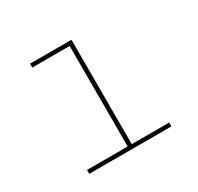

<svg xmlns="http://www.w3.org/2000/svg" viewBox="-120 -672 839 814"><g transform="rotate(-30 300.0 -265.0)"><path d="M99 0V-19H298V-511H115V-530H318V-19H501V0Z"/></g></svg>

Font: Iosevka Curly Slab ThEx
Style: Regular
Weight: 100
Width: 7
Monospace: yes
Designer: Belleve Invis
Foundry: Belleve Invis
Version: Version 11.1.0; ttfautohint (v1.8.3)